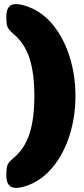

<svg xmlns="http://www.w3.org/2000/svg" viewBox="-20 -785 412 939"><path d="M59 134Q11 134 11 74Q11 36 16.5 22Q22 8 46 -12Q101 -58 124.5 -131.5Q148 -205 148 -316Q148 -426 124.5 -499.5Q101 -573 46 -619Q22 -640 16.5 -653.5Q11 -667 11 -705Q11 -765 58 -765Q83 -765 120 -751Q188 -726 240 -662Q292 -598 320.5 -507.5Q349 -417 349 -316Q349 -214 320.5 -124Q292 -34 240 30Q188 94 120 120Q83 134 59 134Z"/></svg>

Font: Mitr SemiBold
Style: Regular
Weight: 600
Designer: Thanarat Vachiruckul
Foundry: Cadson Demak
Version: Version 1.002